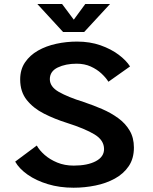

<svg xmlns="http://www.w3.org/2000/svg" viewBox="-20 -910 750 942"><path d="M341 11Q272.5 11 214.8 -6.5Q157 -24 115.5 -53.2Q74 -82.5 54.5 -117L160.5 -196Q173 -173 198.8 -150.2Q224.5 -127.5 260.8 -112.5Q297 -97.5 341.5 -97.5Q409 -97.5 449.8 -119Q490.5 -140.5 490.5 -178.5Q490.5 -222 444.2 -250.2Q398 -278.5 308.5 -307Q248 -326 195.8 -352.5Q143.5 -379 111.2 -419.5Q79 -460 79 -520Q79 -569 102.8 -604Q126.5 -639 166.5 -661.8Q206.5 -684.5 256.2 -695.2Q306 -706 358 -706Q421 -706 473 -687.8Q525 -669.5 562.2 -641.5Q599.5 -613.5 618 -584L512 -509Q499.5 -529 477.5 -549.5Q455.5 -570 425 -583.8Q394.5 -597.5 356 -597.5Q302 -597.5 263.2 -578.8Q224.5 -560 224.5 -521.5Q224.5 -484.5 268.5 -459.2Q312.5 -434 390.5 -409.5Q437 -394 481 -375Q525 -356 560.2 -330.2Q595.5 -304.5 616.2 -269.2Q637 -234 637 -186Q637 -132.5 611.8 -95Q586.5 -57.5 543.8 -34Q501 -10.5 448.2 0.2Q395.5 11 341 11ZM520 -890.5 393 -753H289.5L163 -890.5H284.5L342 -813.5L398.5 -890.5Z"/></svg>

Font: League Mono SemiBold
Style: Regular
Weight: 600
Width: 6
Designer: Tyler Finck
Foundry: The League of Moveable Type / Tyler Finck
Version: Version 2.300;RELEASE